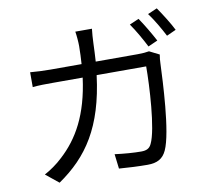

<svg xmlns="http://www.w3.org/2000/svg" viewBox="-90 -927 1181 1069"><g transform="rotate(-10 500.0 -393.0)"><path d="M753 -784 700 -761C727 -723 761 -663 781 -623L835 -647C814 -687 778 -748 753 -784ZM863 -824 810 -801C838 -764 871 -707 893 -664L946 -688C928 -725 889 -787 863 -824ZM835 -568 779 -596C762 -593 742 -591 715 -591H477C479 -624 481 -658 482 -694C483 -718 485 -753 488 -775H394C398 -752 401 -715 401 -692C401 -657 399 -623 397 -591H221C183 -591 142 -593 107 -596V-512C142 -516 183 -516 222 -516H390C363 -310 291 -185 192 -95C162 -66 121 -38 89 -21L162 38C329 -77 433 -228 469 -516H749C749 -409 736 -163 698 -86C687 -62 669 -54 640 -54C598 -54 545 -58 491 -65L501 18C553 22 611 25 662 25C717 25 749 7 769 -36C814 -132 826 -423 830 -519C830 -532 832 -551 835 -568Z"/></g></svg>

Font: Noto Sans CJK JP
Style: Regular
Weight: 400
Designer: Ryoko NISHIZUKA 西塚涼子 (kana, bopomofo & ideographs); Paul D. Hunt (Latin, Greek & Cyrillic); Sandoll Communications 산돌커뮤니
Foundry: Adobe
Version: Version 2.004;hotconv 1.0.118;makeotfexe 2.5.65603